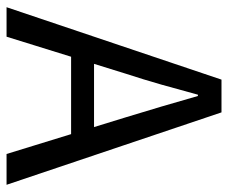

<svg xmlns="http://www.w3.org/2000/svg" viewBox="-75 -621 696 586"><g transform="rotate(90 273.0 -328.0)"><path d="M2 0 223 -656H323L544 0H450L338 -364Q321 -419 305 -473.5Q289 -528 273 -584H269Q254 -528 238.5 -473.5Q223 -419 205 -364L92 0ZM120 -197V-267H423V-197Z"/></g></svg>

Font: Assistant Medium
Style: Regular
Weight: 500
Designer: Hebrew By Ben Nathan, Latin by Paul Hunt
Version: Version 3.000